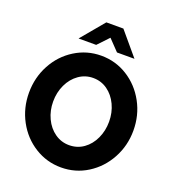

<svg xmlns="http://www.w3.org/2000/svg" viewBox="-170 -1097 1120 1239"><g transform="rotate(20 390.5 -477.0)"><path d="M32 -370Q32 -475 79.5 -563Q127 -651 209.5 -702.5Q292 -754 390 -754Q489 -754 571 -702.5Q653 -651 701 -563Q749 -475 749 -370Q749 -266 701 -178Q653 -90 571 -38.5Q489 13 390 13Q292 13 209.5 -38.5Q127 -90 79.5 -178Q32 -266 32 -370ZM582 -370Q582 -433 557 -486Q532 -539 488.5 -570Q445 -601 390 -601Q336 -601 292 -570Q248 -539 223 -486Q198 -433 198 -370Q198 -308 223 -255Q248 -202 292 -171Q336 -140 390 -140Q446 -140 489.5 -171Q533 -202 557.5 -255Q582 -308 582 -370ZM213 -808 346 -967H463L597 -808H477L405 -883L334 -808Z"/></g></svg>

Font: Arvo
Style: Bold
Weight: 700
Designer: Anton Koovit (Cyrillic Expansion: Cyreal)
Foundry: Anton Koovit, Yassin Baggar
Version: Version 3.000